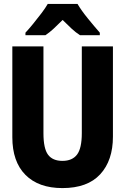

<svg xmlns="http://www.w3.org/2000/svg" viewBox="-20 -951 640 981"><path d="M299 10Q177 10 110 -57.5Q43 -125 43 -250V-714H202V-270Q202 -192 225.5 -160.5Q249 -129 299 -129Q349 -129 373.5 -161Q398 -193 398 -271V-714H557V-253Q557 -131 492 -60.5Q427 10 299 10ZM110 -784Q127 -802 149 -829Q171 -856 191.5 -883Q212 -910 224 -931H376Q396 -897 429 -856.5Q462 -816 490 -784V-771H389Q367 -785 345.5 -805Q324 -825 300 -849Q275 -824 254 -804.5Q233 -785 212 -771H110Z"/></svg>

Font: Noto Sans Mono ExtraBold
Style: Regular
Weight: 800
Designer: Monotype Design Team
Foundry: Monotype Imaging Inc.
Version: Version 2.014